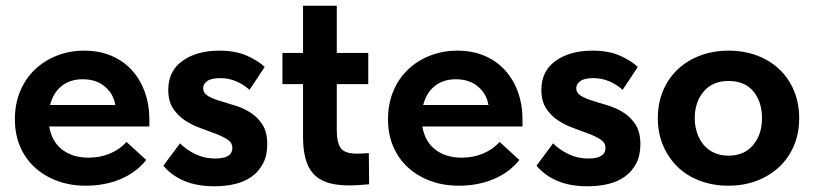

<svg xmlns="http://www.w3.org/2000/svg" viewBox="-20 -642 2844 671"><path d="M280 7Q225 7 179.5 -10Q134 -27 101 -57.5Q68 -88 50 -130.5Q32 -173 32 -225Q32 -280 51 -324.5Q70 -369 103 -400Q136 -431 180 -448Q224 -465 274 -465Q328 -465 370.5 -446.5Q413 -428 442 -395.5Q471 -363 486.5 -319.5Q502 -276 502 -226V-200H152Q161 -147 197.5 -119Q234 -91 290 -91Q330 -91 364.5 -105.5Q399 -120 422 -146L491 -83Q456 -39 401 -16Q346 7 280 7ZM269 -365Q225 -365 195.5 -341.5Q166 -318 155 -275H383Q377 -313 347 -339Q317 -365 269 -365Z M729 9Q668 9 623.5 -10Q579 -29 551 -63L609 -141Q632 -118 663.5 -103Q695 -88 732 -88Q792 -88 792 -125Q792 -143 775.5 -154Q759 -165 734 -174.5Q709 -184 680 -194.5Q651 -205 626 -221.5Q601 -238 584.5 -263.5Q568 -289 568 -328Q568 -394 618 -429.5Q668 -465 746 -465Q803 -465 842.5 -447.5Q882 -430 905 -408L852 -328Q831 -347 805 -358Q779 -369 750 -369Q718 -369 704 -358.5Q690 -348 690 -334Q690 -317 706.5 -307Q723 -297 748 -289.5Q773 -282 802 -273Q831 -264 856 -248Q881 -232 897.5 -206Q914 -180 914 -138Q914 -99 899.5 -71Q885 -43 860 -25Q835 -7 801.5 1Q768 9 729 9Z M967 -457H1039V-622H1157V-457H1267V-348H1157V-184Q1157 -145 1170.5 -125Q1184 -105 1228 -105Q1236 -105 1247 -105.5Q1258 -106 1269 -107L1270 2Q1256 3 1237.5 4.5Q1219 6 1201 6Q1154 6 1123 -4.5Q1092 -15 1073.5 -36.5Q1055 -58 1047 -90Q1039 -122 1039 -165V-348H967Z M1584 7Q1529 7 1483.5 -10Q1438 -27 1405 -57.5Q1372 -88 1354 -130.5Q1336 -173 1336 -225Q1336 -280 1355 -324.5Q1374 -369 1407 -400Q1440 -431 1484 -448Q1528 -465 1578 -465Q1632 -465 1674.5 -446.5Q1717 -428 1746 -395.5Q1775 -363 1790.5 -319.5Q1806 -276 1806 -226V-200H1456Q1465 -147 1501.5 -119Q1538 -91 1594 -91Q1634 -91 1668.5 -105.5Q1703 -120 1726 -146L1795 -83Q1760 -39 1705 -16Q1650 7 1584 7ZM1573 -365Q1529 -365 1499.5 -341.5Q1470 -318 1459 -275H1687Q1681 -313 1651 -339Q1621 -365 1573 -365Z M2033 9Q1972 9 1927.5 -10Q1883 -29 1855 -63L1913 -141Q1936 -118 1967.5 -103Q1999 -88 2036 -88Q2096 -88 2096 -125Q2096 -143 2079.5 -154Q2063 -165 2038 -174.5Q2013 -184 1984 -194.5Q1955 -205 1930 -221.5Q1905 -238 1888.5 -263.5Q1872 -289 1872 -328Q1872 -394 1922 -429.5Q1972 -465 2050 -465Q2107 -465 2146.5 -447.5Q2186 -430 2209 -408L2156 -328Q2135 -347 2109 -358Q2083 -369 2054 -369Q2022 -369 2008 -358.5Q1994 -348 1994 -334Q1994 -317 2010.5 -307Q2027 -297 2052 -289.5Q2077 -282 2106 -273Q2135 -264 2160 -248Q2185 -232 2201.5 -206Q2218 -180 2218 -138Q2218 -99 2203.5 -71Q2189 -43 2164 -25Q2139 -7 2105.5 1Q2072 9 2033 9Z M2526 7Q2472 7 2426.5 -10Q2381 -27 2348.5 -58.5Q2316 -90 2297.5 -133Q2279 -176 2279 -229Q2279 -282 2297.5 -325.5Q2316 -369 2349 -400Q2382 -431 2427.5 -448Q2473 -465 2526 -465Q2580 -465 2625.5 -448Q2671 -431 2704 -399.5Q2737 -368 2755 -324.5Q2773 -281 2773 -229Q2773 -175 2754 -131.5Q2735 -88 2702 -57.5Q2669 -27 2624 -10Q2579 7 2526 7ZM2526 -98Q2581 -98 2612 -135Q2643 -172 2643 -229Q2643 -286 2613 -322.5Q2583 -359 2526 -359Q2470 -359 2439 -322Q2408 -285 2408 -229Q2408 -202 2416 -178Q2424 -154 2439 -136Q2454 -118 2476 -108Q2498 -98 2526 -98Z"/></svg>

Font: Tilda Sans Bold
Style: Regular
Weight: 700
Designer: ParaType Ltd
Foundry: ParaType Ltd
Version: Version 1.009